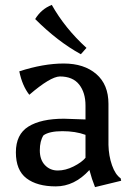

<svg xmlns="http://www.w3.org/2000/svg" viewBox="-20 -752 544 786"><path d="M311 -530Q216 -582 124 -674Q149 -715 192 -732Q246 -636 334 -556ZM330 -200Q289 -215 235.5 -215Q182 -215 158 -198Q143 -175 143 -136.5Q143 -98 164 -76Q185 -54 216.5 -54Q248 -54 281 -70.5Q314 -87 330 -106ZM346 -56Q285 11 208.5 11Q132 11 88.5 -22Q45 -55 45 -128.5Q45 -202 96.5 -234Q148 -266 242 -266L330 -263V-320Q330 -373 304 -406Q278 -439 225 -439Q186 -438 100 -364Q71 -401 59 -460Q158 -492 241 -492Q324 -492 374 -449Q424 -406 424 -327V-159Q425 -114 438.5 -75.5Q452 -37 474 -22L476 -12L369 14Q356 -18 346 -56Z"/></svg>

Font: Asul
Style: Regular
Weight: 400
Designer: Mariela Monsalve
Foundry: Mariela Monsalve
Version: Version 1.002